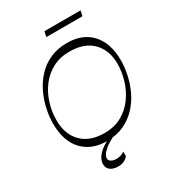

<svg xmlns="http://www.w3.org/2000/svg" viewBox="-253 -1024 1226 1363"><g transform="rotate(-30 360.5 -343.0)"><path d="M327 8Q202 8 129.5 -70Q57 -148 57 -290Q57 -348 70.5 -410Q84 -472 112 -530.5Q140 -589 184 -636Q228 -683 288.5 -710.5Q349 -738 428 -738Q556 -738 627.5 -659Q699 -580 699 -440Q699 -383 685.5 -320.5Q672 -258 644 -200Q616 -142 572 -95Q528 -48 467 -20Q406 8 327 8ZM343 -50Q423 -50 483.5 -84Q544 -118 584.5 -174Q625 -230 645.5 -297.5Q666 -365 666 -432Q665 -544 599.5 -610Q534 -676 412 -676Q334 -676 274 -644Q214 -612 173 -558Q132 -504 111 -436.5Q90 -369 90 -297Q90 -185 155.5 -117.5Q221 -50 343 -50ZM307 204Q268 204 244 186.5Q220 169 220 135Q220 97 254.5 60Q289 23 363 -11L384 0Q336 25 310 46Q284 67 274 83.5Q264 100 264 114Q264 131 280.5 141Q297 151 322 151Q342 151 359 145.5Q376 140 389 130L390 166Q378 183 357 193.5Q336 204 307 204ZM323 -847 332 -890H628L619 -847Z"/></g></svg>

Font: Savate ExtraLight
Style: Italic
Weight: 200
Italic angle: -11°
Designer: Max Esnée
Foundry: Plomb Type
Version: Version 2.000